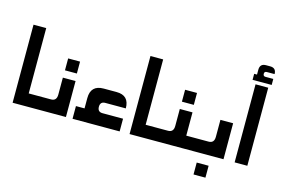

<svg xmlns="http://www.w3.org/2000/svg" viewBox="-109 -968 2011 1369"><g transform="rotate(15 897.0 -283.0)"><path d="M24.4 0V-576.2H118.2V0Z M94.2 -93.8H283.2Q324.2 -93.8 324.2 -140.6V-265.6H418V0H44.9ZM325.2 -319.8V-407.7H413.1V-319.8Z M466.8 0V-93.8H530.3V-169.9Q530.3 -265.6 626 -265.6H720.7Q814.5 -265.6 814.5 -169.9H663.1Q626 -169.9 626 -131.8Q626 -93.8 663.1 -93.8H814.5V0Z M887.7 0V-576.2H981.4V0Z M957.5 -93.8H1146.5Q1187.5 -93.8 1187.5 -140.6V-265.6H1281.2V0H908.2ZM1188.5 -319.8V-407.7H1276.4V-319.8Z M1257.3 -93.8H1446.3Q1487.3 -93.8 1487.3 -140.6V-265.6H1581.1V0H1208ZM1402.8 160.2V72.3H1490.7V160.2Z M1663.6 1V-575.2H1757.3V1ZM1634.8 -600.6V-645H1655.8V-680.7Q1655.8 -726.1 1700.7 -726.1H1731.4Q1775.9 -726.1 1775.9 -680.7H1718.3Q1700.7 -680.7 1700.7 -663.1Q1700.7 -645 1718.3 -645H1775.9V-600.6Z"/></g></svg>

Font: Aswaq
Style: Regular
Weight: 400
Designer: Husham Jawad
Version: Version 1.000;November 3, 2021;FontCreator 14.0.0.2814 32-bi